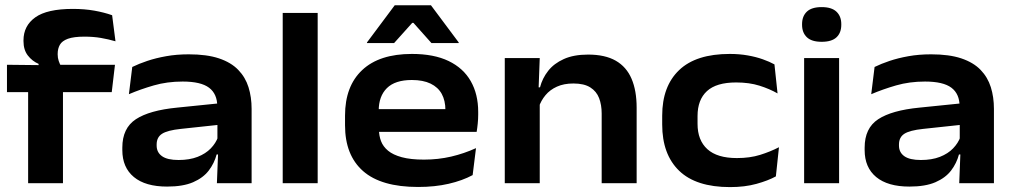

<svg xmlns="http://www.w3.org/2000/svg" viewBox="-20 -710 3927 744"><path d="M262.5 -675.5Q307 -675.5 345.2 -668.8Q383.5 -662 414.5 -651L427.5 -550Q400 -558 371 -563Q342 -568 307 -568Q266 -568 243.2 -559.8Q220.5 -551.5 212 -536.5Q203.5 -521.5 203.5 -501V-499Q203.5 -485.5 207.5 -473.8Q211.5 -462 217 -452.5L129.5 -448.5V-462.5Q105 -473 88 -494.8Q71 -516.5 71 -551V-553.5Q71 -610 116.8 -642.8Q162.5 -675.5 262.5 -675.5ZM89 0V-419.5H224V0ZM7 -353V-459L146.5 -457.5L197 -459H425.5L413 -353Z M820.5 0 825.5 -128 822.5 -145V-276L822 -297.5Q822 -346 790.2 -370Q758.5 -394 688 -394Q627.5 -394 575.8 -379Q524 -364 479.5 -345L492.5 -450.5Q518 -463 550.8 -474Q583.5 -485 623.8 -492.2Q664 -499.5 711.5 -499.5Q781.5 -499.5 828.5 -483.8Q875.5 -468 903.2 -439.2Q931 -410.5 943 -372Q955 -333.5 955 -288V0ZM627.5 13Q543.5 13 498.8 -24Q454 -61 454 -128.5V-138Q454 -213.5 506.5 -248Q559 -282.5 666.5 -293L833.5 -310L839 -227.5L680.5 -210.5Q628.5 -205 607.8 -191.5Q587 -178 587 -150V-146Q587 -119.5 607.8 -104.8Q628.5 -90 672 -90Q714.5 -90 745.8 -102.2Q777 -114.5 796.8 -135Q816.5 -155.5 825 -179.5L845 -111.5H819.5Q810.5 -77.5 789 -49.2Q767.5 -21 728.5 -4Q689.5 13 627.5 13Z M1075.5 0V-660H1211V0Z M1600 14.5Q1457 14.5 1387 -47Q1317 -108.5 1317 -224.5V-262Q1317 -376 1383.5 -438.5Q1450 -501 1576 -501Q1661.5 -501 1718.5 -473.5Q1775.5 -446 1804.2 -395.5Q1833 -345 1833 -276.5V-265.5Q1833 -248.5 1831.2 -231Q1829.5 -213.5 1827 -199H1702.5Q1704.5 -221 1705.2 -243Q1706 -265 1706 -283Q1706 -320 1691.8 -346Q1677.5 -372 1648.5 -386Q1619.5 -400 1576 -400Q1511 -400 1479.2 -368.5Q1447.5 -337 1447.5 -281V-251.5L1448.5 -238.5V-208Q1448.5 -184 1456.5 -163Q1464.5 -142 1483.8 -126Q1503 -110 1537 -100.8Q1571 -91.5 1623 -91.5Q1678 -91.5 1728.2 -103.2Q1778.5 -115 1824.5 -136L1811.5 -31.5Q1771.5 -10 1718.5 2.2Q1665.5 14.5 1600 14.5ZM1383.5 -199V-287H1800.5V-199ZM1509.5 -689.5H1650L1757.5 -545.5V-543H1652L1582 -621.5H1577.5L1507 -543H1402V-545.5Z M2311.5 0V-270Q2311.5 -303.5 2301.5 -329.8Q2291.5 -356 2267.5 -371.2Q2243.5 -386.5 2202 -386.5Q2165 -386.5 2138 -374.2Q2111 -362 2093.8 -341.2Q2076.5 -320.5 2068 -295L2049 -371.5H2072.5Q2081.5 -406.5 2104 -435.2Q2126.5 -464 2164.8 -481.2Q2203 -498.5 2259 -498.5Q2324.5 -498.5 2366 -474.8Q2407.5 -451 2427.2 -405Q2447 -359 2447 -292.5V0ZM1936 0V-485H2071.5L2066.5 -352L2071.5 -339V0Z M2809 15Q2677 15 2611.5 -48.5Q2546 -112 2546 -227.5V-262Q2546 -375.5 2611.5 -438.2Q2677 -501 2808 -501Q2845.5 -501 2877.8 -495.2Q2910 -489.5 2936 -480.2Q2962 -471 2981 -460.5L2993 -348Q2962.5 -365.5 2923 -378Q2883.5 -390.5 2832.5 -390.5Q2756 -390.5 2719.5 -357Q2683 -323.5 2683 -260.5V-230Q2683 -166.5 2721 -132Q2759 -97.5 2835.5 -97.5Q2886 -97.5 2925.2 -109.8Q2964.5 -122 2998.5 -139.5L2986.5 -26.5Q2956.5 -10 2911.2 2.5Q2866 15 2809 15Z M3096 0V-485H3231.5V0ZM3164 -548Q3125 -548 3106.5 -565.8Q3088 -583.5 3088 -614V-616.5Q3088 -647 3106.5 -664.8Q3125 -682.5 3164 -682.5Q3202.5 -682.5 3221.2 -664.8Q3240 -647 3240 -616.5V-614Q3240 -583 3221.5 -565.5Q3203 -548 3164 -548Z M3697 0 3702 -128 3699 -145V-276L3698.5 -297.5Q3698.5 -346 3666.8 -370Q3635 -394 3564.5 -394Q3504 -394 3452.2 -379Q3400.5 -364 3356 -345L3369 -450.5Q3394.5 -463 3427.2 -474Q3460 -485 3500.2 -492.2Q3540.5 -499.5 3588 -499.5Q3658 -499.5 3705 -483.8Q3752 -468 3779.8 -439.2Q3807.5 -410.5 3819.5 -372Q3831.5 -333.5 3831.5 -288V0ZM3504 13Q3420 13 3375.2 -24Q3330.5 -61 3330.5 -128.5V-138Q3330.5 -213.5 3383 -248Q3435.5 -282.5 3543 -293L3710 -310L3715.5 -227.5L3557 -210.5Q3505 -205 3484.2 -191.5Q3463.5 -178 3463.5 -150V-146Q3463.5 -119.5 3484.2 -104.8Q3505 -90 3548.5 -90Q3591 -90 3622.2 -102.2Q3653.5 -114.5 3673.2 -135Q3693 -155.5 3701.5 -179.5L3721.5 -111.5H3696Q3687 -77.5 3665.5 -49.2Q3644 -21 3605 -4Q3566 13 3504 13Z"/></svg>

Font: Anek Gujarati SemiExpanded SemiBold
Style: Regular
Weight: 600
Width: 6
Designer: Mrunmayee Ghaisas (Gujarati), Yesha Goshar (Latin)
Foundry: Ek Type
Version: Version 1.003